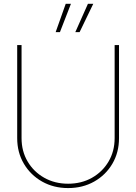

<svg xmlns="http://www.w3.org/2000/svg" viewBox="-20 -959 700 987"><path d="M330.1 7.8Q255.9 7.8 196.5 -25.6Q137.2 -59.1 102.8 -117.2Q68.4 -175.3 68.4 -249V-727.5H90.8V-249Q90.8 -181.6 122.1 -128.7Q153.3 -75.7 207.5 -45.2Q261.7 -14.6 330.1 -14.6Q398.9 -14.6 452.9 -45.2Q506.8 -75.7 538.1 -128.7Q569.3 -181.6 569.3 -249V-727.5H591.8V-249Q591.8 -175.3 557.6 -117.2Q523.4 -59.1 464.1 -25.6Q404.8 7.8 330.1 7.8ZM389.2 -793.9H367.2L432.1 -939.5H459.5ZM288.1 -793.9H266.1L317.9 -939.5H344.7Z"/></svg>

Font: Inter Display Thin
Style: Regular
Weight: 100
Designer: Rasmus Andersson
Foundry: rsms
Version: Version 4.000;git-a52131595